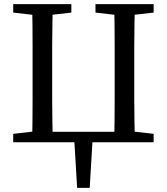

<svg xmlns="http://www.w3.org/2000/svg" viewBox="-20 -690 809 931"><path d="M135 0Q137 -52 137.5 -103.5Q138 -155 138 -207Q138 -259 138 -310V-359Q138 -412 138 -464Q138 -516 137.5 -568Q137 -620 135 -670H236Q235 -619 234 -567Q233 -515 233 -463Q233 -411 233 -359V-310Q233 -258 233 -205.5Q233 -153 234 -102Q235 -51 236 0ZM533 0Q535 -52 535.5 -103.5Q536 -155 536 -207Q536 -259 536 -310V-359Q536 -412 536 -464Q536 -516 535.5 -568Q535 -620 533 -670H634Q633 -619 632 -567Q631 -515 631 -463Q631 -411 631 -359V-310Q631 -258 631 -205.5Q631 -153 632 -102Q633 -51 634 0ZM44 -629V-670H326V-629L195 -614H175ZM443 -629V-670H725V-629L594 -614H573ZM44 0V-41L175 -56H185V0ZM725 0H583V-56H594L725 -41ZM339 -31H430L415 221H354ZM583 0H185V-51H583Z"/></svg>

Font: Source Serif 4 Variable
Style: Regular
Weight: 400
Designer: Frank Grießhammer
Foundry: Adobe
Version: Version 4.005;hotconv 1.1.0;makeotfexe 2.6.0